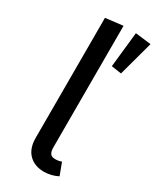

<svg xmlns="http://www.w3.org/2000/svg" viewBox="-196 -809 722 880"><g transform="rotate(30 165.5 -369.0)"><path d="M200 12Q150 12 120 -18Q90 -48 90 -104V-739L182 -750V-106Q182 -85 189.5 -74.5Q197 -64 215 -64Q225 -64 233.5 -65.5Q242 -67 249 -70L273 -6Q258 2 239 7Q220 12 200 12ZM331 -739 248 -749 228 -563 281 -555Z"/></g></svg>

Font: Fira Sans Variable
Style: Regular
Weight: 400
Designer: Carrois Corporate & Edenspiekermann AG
Foundry: Carrois Corporate GbR & Edenspiekermann AG
Version: Version 4.202